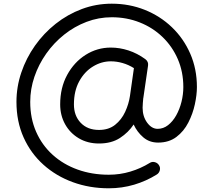

<svg xmlns="http://www.w3.org/2000/svg" viewBox="-20 -745 1151 1036"><path d="M837.9 146.5Q846.2 159.2 842.3 174.1Q838.4 189 825.7 196.8Q769.5 231.9 703.9 251.5Q638.2 271 566.9 271Q463.4 271 373 238Q282.7 205.1 214.4 143.8Q146 82.5 107.4 -3.4Q68.8 -89.4 68.8 -195.3Q68.8 -276.4 95 -353.8Q121.1 -431.2 168.5 -498.3Q215.8 -565.4 280.3 -616.5Q344.7 -667.5 421.6 -696.3Q498.5 -725.1 583 -725.1Q677.7 -725.1 761 -691.9Q844.2 -658.7 907.5 -598.1Q970.7 -537.6 1006.6 -455.3Q1042.5 -373 1042.5 -275.4Q1042.5 -233.9 1031.5 -182.6Q1020.5 -131.3 996.3 -84Q972.2 -36.6 931.9 -6.1Q891.6 24.4 833 24.4Q786.1 24.4 752.9 -4.2Q719.7 -32.7 701.2 -73.2Q672.9 -30.3 627.2 -0.5Q581.5 29.3 514.2 29.3Q452.6 29.3 405.3 1.2Q357.9 -26.9 331.3 -74.7Q304.7 -122.6 304.7 -181.6Q304.7 -271.5 342.3 -340.6Q379.9 -409.7 442.1 -449Q504.4 -488.3 578.1 -488.3Q625.5 -488.3 673.1 -472.9Q720.7 -457.5 764.2 -425.8Q782.2 -412.1 778.8 -390.6L753.4 -216.3L752.9 -214.4Q752 -202.1 750.7 -188.2Q749.5 -174.3 749.5 -163.6Q749.5 -116.7 773.9 -83.3Q798.3 -49.8 830.6 -49.8Q861.3 -49.8 886.7 -69.6Q912.1 -89.4 930.7 -122.3Q949.2 -155.3 959.2 -195.3Q969.2 -235.4 969.2 -275.4Q969.2 -356.9 939.5 -425.8Q909.7 -494.6 856.9 -545.4Q804.2 -596.2 733.9 -624Q663.6 -651.9 583 -651.9Q512.2 -651.9 446.8 -627Q381.3 -602.1 325.9 -557.9Q270.5 -513.7 229.5 -455.6Q188.5 -397.5 165.8 -331.1Q143.1 -264.6 143.1 -195.3Q143.1 -106.4 174.8 -34.2Q206.5 38.1 263.9 90.1Q321.3 142.1 398.7 169.9Q476.1 197.8 566.9 197.8Q627.4 197.8 683.3 180.9Q739.3 164.1 787.6 134.3Q800.3 126 815.2 129.9Q830.1 133.8 837.9 146.5ZM702.6 -377.4Q672.9 -396 641.1 -405Q609.4 -414.1 578.1 -414.1Q527.3 -414.1 481.7 -386.2Q436 -358.4 407.5 -306.4Q378.9 -254.4 378.9 -181.6Q378.9 -120.6 415.5 -82.3Q452.1 -43.9 514.2 -43.9Q566.4 -43.9 601.1 -71.5Q635.7 -99.1 655.3 -141.4Q674.8 -183.6 681.2 -227.1Z"/></svg>

Font: Mikhak Regular
Style: Regular
Weight: 400
Designer: Amin Abedi
Version: Version 3.3